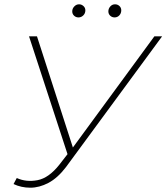

<svg xmlns="http://www.w3.org/2000/svg" viewBox="-20 -869 774 893"><path d="M58 -41Q102 -21 154.5 -31Q207 -41 256 -103L294 -152L115 -700H152L319 -183L698 -700H734L287 -92Q248 -41 205.5 -18.5Q163 4 121 4Q79 4 43 -13ZM513 -788Q501 -788 492.5 -796Q484 -804 484 -816Q484 -829 493 -839Q502 -849 515 -849Q527 -849 535.5 -841Q544 -833 544 -821Q544 -807 535 -797.5Q526 -788 513 -788ZM345 -788Q333 -788 324.5 -796Q316 -804 316 -816Q316 -829 325.5 -839Q335 -849 348 -849Q359 -849 368 -841Q377 -833 377 -821Q377 -807 367.5 -797.5Q358 -788 345 -788Z"/></svg>

Font: Montserrat ExtraLight
Style: Italic
Weight: 200
Italic angle: -11.3°
Designer: Julieta Ulanovsky
Foundry: Julieta Ulanovsky
Version: Version 9.000; ttfautohint (v1.8.4.7-5d5b)